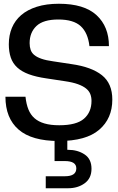

<svg xmlns="http://www.w3.org/2000/svg" viewBox="-20 -742 628 1024"><path d="M294 10Q149 10 79 -51Q9 -112 9 -226H116Q120 -187 131.5 -158.5Q143 -130 164 -111.5Q185 -93 217.5 -83.5Q250 -74 296 -74Q388 -74 428 -109Q468 -144 468 -204Q468 -224 461.5 -240.5Q455 -257 439 -270Q423 -283 395.5 -293Q368 -303 326 -309L227 -324Q172 -332 134 -346Q96 -360 72 -382Q48 -404 37.5 -435Q27 -466 27 -506Q27 -554 43.5 -593.5Q60 -633 93 -661.5Q126 -690 176.5 -706Q227 -722 294 -722Q429 -722 495 -661Q561 -600 561 -496H457Q449 -567 410.5 -602.5Q372 -638 291 -638Q211 -638 174.5 -603.5Q138 -569 138 -512Q138 -492 143.5 -476Q149 -460 163 -448.5Q177 -437 201.5 -428.5Q226 -420 263 -415L362 -400Q468 -385 523.5 -341Q579 -297 579 -211Q579 -110 509 -50Q439 10 294 10ZM224 262V198H326Q387 198 387 156Q387 117 326 117H271V-6H339V57Q341 57 343 57Q394 57 431 81.5Q468 106 468 158Q468 209 431.5 235.5Q395 262 343 262Z"/></svg>

Font: Firefly Display Medium
Style: Regular
Weight: 500
Designer: Colophon Foundry, Jonny Pinhorn
Foundry: Colophon Foundry
Version: Version 1.200; ttfautohint (v1.8.3)